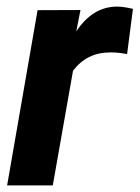

<svg xmlns="http://www.w3.org/2000/svg" viewBox="-20 -559 421 579"><path d="M380.9 -532.2C362.8 -536.6 346.7 -539.1 333 -539.1C284.2 -539.1 243.2 -514.2 210 -464.4L222.7 -528.8L93.3 -528.3L1.5 0H139.2L200.2 -345.7C228 -382.3 265.1 -400.9 312 -400.9C313.5 -400.9 315.4 -400.9 316.9 -400.9C329.1 -400.9 344.2 -399.4 363.3 -396Z"/></svg>

Font: Roboto
Style: Bold Italic
Weight: 700
Italic angle: -12°
Designer: Google
Version: Version 2.137; 2017